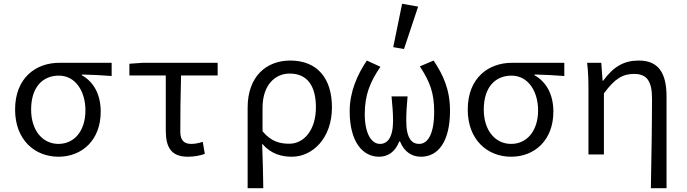

<svg xmlns="http://www.w3.org/2000/svg" viewBox="-20 -819 3640 1018"><path d="M290 12C415 12 514 -76 514 -227C514 -318 477 -385 414 -420V-424C470 -423 515 -420 572 -416V-486H294C172 -486 60 -408 60 -238C60 -77 165 12 290 12ZM290 -56C207 -56 145 -126 145 -238C145 -359 208 -418 292 -418C383 -418 433 -331 433 -234C433 -125 374 -56 290 -56Z M976 12C1011 12 1044 5 1066 -3L1055 -67C1033 -60 1014 -56 994 -56C956 -56 936 -75 936 -121C936 -213 937 -315 940 -419H1134V-486H736L666 -481V-419H859V-127C859 -36 889 12 976 12Z M1293 179H1376C1375 93 1373 30 1370 -57C1416 -3 1472 12 1528 12C1636 12 1740 -85 1740 -250C1740 -404 1662 -498 1519 -498C1395 -498 1293 -417 1293 -248ZM1514 -57C1468 -57 1419 -66 1372 -123V-247C1372 -369 1439 -429 1516 -429C1614 -429 1655 -357 1655 -250C1655 -130 1592 -57 1514 -57Z M1990 12C2036 12 2075 -13 2097 -69H2101C2123 -13 2165 12 2212 12C2304 12 2366 -69 2366 -232C2366 -345 2330 -421 2279 -498L2206 -467C2260 -385 2282 -326 2282 -227C2282 -111 2250 -56 2202 -56C2164 -56 2134 -85 2134 -178C2134 -218 2136 -256 2141 -308H2056C2061 -256 2064 -218 2064 -178C2064 -88 2033 -56 1995 -56C1948 -56 1914 -113 1914 -214C1914 -316 1942 -384 1997 -465L1925 -498C1874 -422 1834 -332 1834 -229C1834 -68 1902 12 1990 12ZM2122 -559 2197 -784 2112 -799 2065 -569Z M2690 12C2815 12 2914 -76 2914 -227C2914 -318 2877 -385 2814 -420V-424C2870 -423 2915 -420 2972 -416V-486H2694C2572 -486 2460 -408 2460 -238C2460 -77 2565 12 2690 12ZM2690 -56C2607 -56 2545 -126 2545 -238C2545 -359 2608 -418 2692 -418C2783 -418 2833 -331 2833 -234C2833 -125 2774 -56 2690 -56Z M3431 179H3514V-308C3514 -432 3471 -498 3367 -498C3288 -498 3233 -466 3178 -391H3175L3168 -486H3093C3099 -435 3100 -391 3100 -353V0H3182V-324C3242 -405 3283 -427 3343 -427C3410 -427 3437 -388 3437 -297C3437 -157 3434 20 3431 179Z"/></svg>

Font: Hasklig
Style: Regular
Weight: 400
Monospace: yes
Designer: Paul D. Hunt, Teo Tuominen
Foundry: Adobe Systems Incorporated
Version: Version 2.030;PS 1.0;hotconv 16.6.51;makeotf.lib2.5.65220